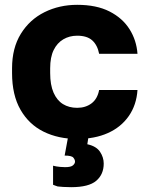

<svg xmlns="http://www.w3.org/2000/svg" viewBox="-20 -563 615 796"><path d="M300 13Q222 13 161 -17Q100 -47 65 -108Q30 -169 30 -260V-280Q30 -364 66.5 -423Q103 -482 164.5 -512.5Q226 -543 300 -543Q380 -543 434 -515.5Q488 -488 517 -442Q546 -396 550 -340H391Q384 -376 362.5 -395.5Q341 -415 300 -415Q268 -415 242.5 -400Q217 -385 202.5 -355.5Q188 -326 188 -280V-260Q188 -211 202 -179Q216 -147 241 -131.5Q266 -116 300 -116Q335 -116 359.5 -134.5Q384 -153 391 -190H550Q546 -128 514 -82Q482 -36 427.5 -11.5Q373 13 300 13ZM275 213Q256 213 242 212Q228 211 219 210Q214 208 209 206.5Q204 205 200 203V124L214 127Q221 128 230 129Q239 130 250 130Q274 130 282.5 122.5Q291 115 291 107Q291 99 284 90.5Q277 82 248 82L265 -10H349L342 35Q379 43 394.5 66Q410 89 410 115Q410 160 379 186.5Q348 213 275 213Z"/></svg>

Font: Golos Text
Style: Bold
Weight: 700
Designer: A.Korolkova, Vitaly Kuzmin
Foundry: ParaType Ltd
Version: Version 2.004